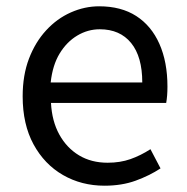

<svg xmlns="http://www.w3.org/2000/svg" viewBox="-20 -577 594 610"><path d="M312 13Q239 13 180 -21Q121 -55 86.5 -118.5Q52 -182 52 -271Q52 -338 72 -390.5Q92 -443 126.5 -480.5Q161 -518 205 -537.5Q249 -557 295 -557Q365 -557 413 -526Q461 -495 486.5 -437.5Q512 -380 512 -302Q512 -287 511 -274Q510 -261 508 -250H142Q145 -192 168.5 -149.5Q192 -107 231 -83.5Q270 -60 322 -60Q362 -60 394.5 -71.5Q427 -83 458 -103L490 -42Q455 -19 411 -3Q367 13 312 13ZM141 -315H432Q432 -397 396.5 -440.5Q361 -484 297 -484Q259 -484 225.5 -464Q192 -444 169.5 -407Q147 -370 141 -315Z"/></svg>

Font: Noto Sans HK Thin
Style: Regular
Weight: 400
Version: Version 2.004-H2;hotconv 1.0.118;makeotfexe 2.5.65603